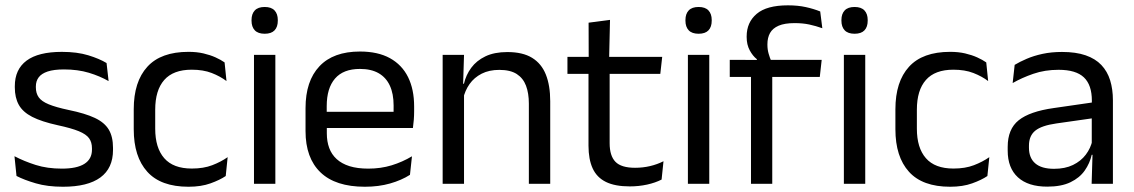

<svg xmlns="http://www.w3.org/2000/svg" viewBox="-20 -696 4292 727"><path d="M218.4 11.1Q159.5 11.1 115.6 -1.8Q71.7 -14.6 42.5 -29.7L34.8 -104.5Q71.4 -85.3 115.2 -71.4Q159 -57.5 214.3 -57.5Q271 -57.5 299.6 -75.6Q328.2 -93.7 328.2 -129.2V-134.5Q328.2 -157.4 317.3 -172.5Q306.3 -187.7 278.4 -199.2Q250.4 -210.7 198.9 -221.8Q137.4 -235.3 101.9 -253.5Q66.4 -271.8 51.3 -298.9Q36.1 -326.1 36.1 -365.1V-369.7Q36.1 -433.3 80.7 -466.5Q125.2 -499.6 214.3 -499.6Q271.9 -499.6 314.2 -486.7Q356.5 -473.7 383.5 -457.3L391.2 -388.9Q358.4 -407.8 316.4 -420.5Q274.4 -433.1 222.1 -433.1Q184.1 -433.1 160.6 -425.3Q137.2 -417.5 126.5 -403.2Q115.8 -388.8 115.8 -368.9V-365.1Q115.8 -343 126.5 -327.7Q137.2 -312.3 164.4 -301.1Q191.6 -289.8 239.9 -279.6Q302.3 -266.8 339.1 -249.5Q375.8 -232.2 391.9 -205.2Q407.9 -178.3 407.9 -136.3V-128Q407.9 -59.1 360.1 -24Q312.2 11.1 218.4 11.1Z M693.8 11.1Q588.9 11.1 537.7 -45.7Q486.4 -102.4 486.4 -206.6V-282.3Q486.4 -386.8 537.9 -443.2Q589.3 -499.7 693.8 -499.7Q724.9 -499.7 750.4 -493.8Q776 -487.8 796.2 -478.7Q816.4 -469.5 830.4 -459.7L837.6 -389.1Q813.8 -407.1 781.7 -419.6Q749.6 -432.1 705.9 -432.1Q636.1 -432.1 601.9 -393.2Q567.7 -354.4 567.7 -280.7V-208.7Q567.7 -136.1 601.9 -97Q636.1 -57.8 706.2 -57.8Q750.8 -57.8 783.7 -70.5Q816.6 -83.1 842 -100.9L834.7 -29.5Q812.4 -14.4 777 -1.7Q741.6 11.1 693.8 11.1Z M941.7 0V-488.2H1022.6V0ZM982.2 -568.2Q957.2 -568.2 944.8 -581.2Q932.4 -594.3 932.4 -617.7V-620.2Q932.4 -643.5 944.8 -656.6Q957.2 -669.6 982.2 -669.6Q1007.2 -669.6 1019.5 -656.6Q1031.9 -643.5 1031.9 -620.2V-617.7Q1031.9 -593.9 1019.5 -581Q1007.2 -568.2 982.2 -568.2Z M1361.6 11.1Q1250.1 11.1 1193.5 -43.4Q1136.9 -97.8 1136.9 -199.7V-286.6Q1136.9 -389.4 1189.6 -445.1Q1242.2 -500.9 1343 -500.9Q1410.9 -500.9 1456.6 -475.7Q1502.2 -450.4 1525.2 -403.9Q1548.1 -357.4 1548.1 -293V-274.8Q1548.1 -259.1 1546.9 -243Q1545.7 -226.9 1543.5 -211.4H1469.2Q1470 -235.6 1470.2 -257.1Q1470.4 -278.6 1470.4 -296.4Q1470.4 -341 1456.1 -371.8Q1441.9 -402.6 1413.7 -418.8Q1385.4 -435 1343 -435Q1279.9 -435 1248.5 -398.5Q1217.1 -362.1 1217.1 -294.1V-247.4L1217.5 -237.5V-190.8Q1217.5 -160.4 1226.5 -135.9Q1235.5 -111.3 1254.6 -93.8Q1273.8 -76.2 1303.5 -66.8Q1333.3 -57.5 1374.7 -57.5Q1421.8 -57.5 1462.8 -70Q1503.8 -82.6 1539.9 -104.2L1532.3 -34Q1500.1 -13.5 1456.9 -1.2Q1413.8 11.1 1361.6 11.1ZM1179.6 -211.4V-272.7H1526.4V-211.4Z M1982.5 0V-303.7Q1982.5 -343 1971.7 -371.5Q1961 -399.9 1936.7 -415.7Q1912.3 -431.4 1870.6 -431.4Q1832.1 -431.4 1803.8 -417Q1775.5 -402.5 1758 -377.8Q1740.5 -353 1733.5 -321.5L1719 -378.9H1736.7Q1744.3 -412.1 1764.3 -439.3Q1784.3 -466.5 1818.1 -482.7Q1851.9 -498.9 1901 -498.9Q1959.2 -498.9 1994.7 -477.1Q2030.3 -455.2 2046.8 -413.8Q2063.4 -372.3 2063.4 -312.6V0ZM1656.1 0V-488.2H1737L1733.4 -371.1L1737 -366.3V0Z M2364.9 9.8Q2308.5 9.8 2274.1 -7.2Q2239.7 -24.2 2224 -58.6Q2208.3 -93 2208.3 -144.6V-452.3H2288.4V-153.9Q2288.4 -105.9 2310.4 -83.3Q2332.4 -60.7 2384.6 -60.7Q2414 -60.7 2441.3 -67.1Q2468.6 -73.5 2492.3 -85.5L2485.1 -16.1Q2461.3 -3.9 2429.9 3Q2398.4 9.8 2364.9 9.8ZM2128.6 -416.2V-480.8H2487.4L2480.2 -416.2ZM2209.1 -473.1 2208.7 -610.1 2289.8 -620.7 2286.4 -473.1Z M2584.7 0V-488.2H2665.6V0ZM2625.2 -568.2Q2600.2 -568.2 2587.8 -581.2Q2575.4 -594.3 2575.4 -617.7V-620.2Q2575.4 -643.5 2587.8 -656.6Q2600.2 -669.6 2625.2 -669.6Q2650.2 -669.6 2662.5 -656.6Q2674.9 -643.5 2674.9 -620.2V-617.7Q2674.9 -593.9 2662.5 -581Q2650.2 -568.2 2625.2 -568.2Z M2963.5 -675.8Q3001.1 -675.8 3030.9 -669.2Q3060.7 -662.7 3085.7 -652.6L3093.7 -589.1Q3069.2 -597.8 3044.3 -603.2Q3019.5 -608.5 2988.6 -608.5Q2951 -608.5 2928.3 -598.7Q2905.7 -588.9 2895.7 -571.1Q2885.8 -553.3 2885.8 -528.5V-526.2Q2885.8 -508.5 2890.4 -492.7Q2895 -476.8 2900.5 -464.1L2845.9 -462V-471.8Q2830.3 -484.1 2818.8 -505.4Q2807.2 -526.8 2807.2 -555.6V-558.1Q2807.2 -611.4 2845.2 -643.6Q2883.1 -675.8 2963.5 -675.8ZM2823.6 0V-444.7H2904.1V0ZM2743.2 -404.8V-469.4L2854.6 -469L2887.3 -469.4H3091.3L3084.1 -404.8ZM3175.3 0V-488.2H3256.2V0ZM3215.8 -568.2Q3190.8 -568.2 3178.4 -581.2Q3166 -594.3 3166 -617.7V-620.2Q3166 -643.5 3178.4 -656.6Q3190.8 -669.6 3215.8 -669.6Q3240.8 -669.6 3253.1 -656.6Q3265.5 -643.5 3265.5 -620.2V-617.7Q3265.5 -593.9 3253.1 -581Q3240.8 -568.2 3215.8 -568.2Z M3577.8 11.1Q3472.9 11.1 3421.7 -45.7Q3370.4 -102.4 3370.4 -206.6V-282.3Q3370.4 -386.8 3421.9 -443.2Q3473.3 -499.7 3577.8 -499.7Q3608.9 -499.7 3634.4 -493.8Q3660 -487.8 3680.2 -478.7Q3700.4 -469.5 3714.4 -459.7L3721.6 -389.1Q3697.8 -407.1 3665.7 -419.6Q3633.6 -432.1 3589.9 -432.1Q3520.1 -432.1 3485.9 -393.2Q3451.7 -354.4 3451.7 -280.7V-208.7Q3451.7 -136.1 3485.9 -97Q3520.1 -57.8 3590.2 -57.8Q3634.8 -57.8 3667.7 -70.5Q3700.6 -83.1 3726 -100.9L3718.7 -29.5Q3696.4 -14.4 3661 -1.7Q3625.6 11.1 3577.8 11.1Z M4113.4 0 4117 -118.6 4113.9 -131.1V-286.5L4114.3 -314.9Q4114.3 -374.3 4084.2 -403Q4054 -431.7 3988.4 -431.7Q3936.2 -431.7 3892.4 -416.5Q3848.6 -401.3 3814.4 -381.5L3822 -450.4Q3841.1 -462 3867.4 -473.3Q3893.7 -484.7 3927.3 -492Q3960.9 -499.3 4001.3 -499.3Q4053.8 -499.3 4090.6 -486.6Q4127.4 -473.9 4150.2 -449.9Q4173 -425.8 4183.5 -392Q4194 -358.1 4194 -316.2V0ZM3945.4 10.7Q3872.9 10.7 3834.3 -24.6Q3795.6 -60 3795.6 -125.7V-140Q3795.6 -207.4 3837.3 -240.7Q3879 -274.1 3970.2 -286.9L4124.5 -309.2L4128.9 -249.8L3980 -228.6Q3924.2 -220.7 3900.2 -201.4Q3876.1 -182 3876.1 -144.5V-136.6Q3876.1 -97.9 3899.9 -77.4Q3923.7 -56.8 3971.1 -56.8Q4012.9 -56.8 4042.9 -71.4Q4072.9 -86 4091.4 -110.5Q4110 -135.1 4116.5 -165.2L4129.2 -109.8H4113.7Q4106.6 -77.8 4087.3 -50.3Q4068.1 -22.8 4033.5 -6.1Q3998.9 10.7 3945.4 10.7Z"/></svg>

Font: Anek Gujarati Medium
Style: Regular
Weight: 500
Designer: Mrunmayee Ghaisas (Gujarati), Yesha Goshar (Latin)
Foundry: Ek Type
Version: Version 1.003